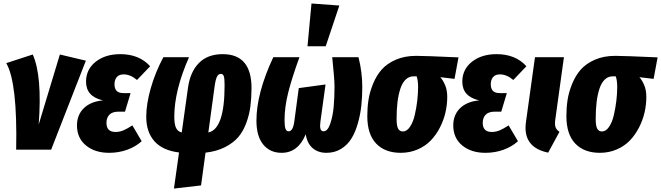

<svg xmlns="http://www.w3.org/2000/svg" viewBox="-20 -863 3811 1107"><path d="M168.9 -548.8Q224.1 -424.8 203.1 -145L325.2 -548.8L475.1 -513.2L274.9 0H73.2Q81.1 -386.7 16.1 -499Z M608.9 18.1Q527.3 18.1 475.6 -24.4Q423.8 -66.9 423.8 -140.1Q423.8 -200.7 463.4 -239.3Q502.9 -277.8 573.7 -284.2Q476.1 -306.2 476.1 -392.1Q476.1 -462.9 531.5 -506.8Q586.9 -550.8 673.8 -550.8Q782.7 -550.8 845.7 -481L770 -401.9Q731.9 -434.1 692.9 -434.1Q666.5 -434.1 653.3 -418.5Q640.1 -402.8 640.1 -377Q640.1 -352.5 652.1 -339.4Q664.1 -326.2 692.9 -326.2H732.9L700.7 -219.2H663.1Q627.9 -219.2 610.8 -201.7Q593.8 -184.1 593.8 -154.8Q593.8 -102.1 646 -102.1Q669.4 -102.1 691.4 -111.3Q713.4 -120.6 743.2 -140.1L796.9 -48.8Q762.2 -17.1 713.4 0.5Q664.6 18.1 608.9 18.1Z M1264.2 -550.8Q1430.2 -550.8 1430.2 -355Q1429.7 -295.9 1423.6 -248.8Q1417.5 -201.7 1399.9 -153.8Q1382.3 -106 1353.8 -72.5Q1325.2 -39.1 1277.3 -14.6Q1229.5 9.8 1165 17.1L1139.2 206.1L982.9 224.1L1012.2 16.1Q917.5 4.4 870.4 -48.6Q823.2 -101.6 823.2 -189.9Q823.2 -262.7 849.1 -354Q875 -445.3 921.9 -533.2H1069.8Q984.9 -341.3 984.9 -189.9Q984.9 -147.5 994.6 -126.2Q1004.4 -105 1027.8 -99.1L1064 -357.9Q1076.7 -448.7 1127 -499.8Q1177.2 -550.8 1264.2 -550.8ZM1253.9 -437Q1239.3 -437 1231 -420.9Q1222.7 -404.8 1216.8 -360.8L1181.2 -99.1Q1274.9 -118.7 1274.9 -371.1Q1274.9 -410.6 1270.3 -423.8Q1265.6 -437 1253.9 -437Z M1775.9 -842.8 1936.5 -831.1 1857.9 -596.2H1752.9ZM1603.5 18.1Q1536.6 18.1 1497.6 -29.8Q1458.5 -77.6 1458.5 -167Q1458.5 -325.7 1555.7 -533.2H1706.5Q1663.1 -414.1 1641.8 -329.6Q1620.6 -245.1 1620.6 -169.9Q1620.6 -135.7 1626 -120.8Q1631.3 -106 1644.5 -106Q1670.4 -106 1677.7 -168.9L1702.6 -355L1856.9 -376L1827.6 -163.1Q1823.7 -136.7 1827.4 -121.3Q1831.1 -106 1845.7 -106Q1869.1 -106 1884 -149.4Q1898.9 -192.9 1903.8 -247.1Q1908.7 -301.3 1908.7 -363.8Q1908.7 -406.7 1895.5 -533.2H2046.9Q2068.8 -447.3 2068.8 -360.8Q2068.8 -304.2 2063.2 -253.2Q2057.6 -202.1 2043.2 -151.4Q2028.8 -100.6 2006.1 -64Q1983.4 -27.3 1946.5 -4.6Q1909.7 18.1 1861.8 18.1Q1814 18.1 1782.5 -9Q1751 -36.1 1742.7 -88.9Q1698.7 18.1 1603.5 18.1Z M2290.5 18.1Q2199.7 18.1 2148.7 -35.4Q2097.7 -88.9 2097.7 -193.8Q2097.7 -242.2 2104.5 -286.9Q2111.3 -331.5 2130.6 -379.2Q2149.9 -426.8 2180.2 -461.4Q2210.4 -496.1 2261.7 -518.6Q2313 -541 2379.4 -541Q2428.2 -541 2623.5 -532.2L2600.6 -408.2L2518.6 -418Q2533.2 -402.3 2545.9 -373.3Q2558.6 -344.2 2558.6 -304.2Q2558.6 -259.3 2548.3 -214.6Q2538.1 -169.9 2516.4 -127.7Q2494.6 -85.4 2463.9 -53.2Q2433.1 -21 2388.2 -1.5Q2343.3 18.1 2290.5 18.1ZM2302.7 -105Q2325.7 -105 2343.8 -131.8Q2361.8 -158.7 2371.3 -199.7Q2380.9 -240.7 2385.7 -282.2Q2390.6 -323.7 2390.6 -360.8Q2390.6 -398.9 2382.3 -422.9H2364.7Q2337.9 -422.9 2318.6 -404.1Q2299.3 -385.3 2288.1 -350.8Q2276.9 -316.4 2271.7 -273.4Q2266.6 -230.5 2266.6 -176.8Q2266.6 -137.7 2275.4 -121.3Q2284.2 -105 2302.7 -105Z M2778.3 18.1Q2696.8 18.1 2645 -24.4Q2593.3 -66.9 2593.3 -140.1Q2593.3 -200.7 2632.8 -239.3Q2672.4 -277.8 2743.2 -284.2Q2645.5 -306.2 2645.5 -392.1Q2645.5 -462.9 2700.9 -506.8Q2756.3 -550.8 2843.3 -550.8Q2952.1 -550.8 3015.1 -481L2939.5 -401.9Q2901.4 -434.1 2862.3 -434.1Q2835.9 -434.1 2822.8 -418.5Q2809.6 -402.8 2809.6 -377Q2809.6 -352.5 2821.5 -339.4Q2833.5 -326.2 2862.3 -326.2H2902.3L2870.1 -219.2H2832.5Q2797.4 -219.2 2780.3 -201.7Q2763.2 -184.1 2763.2 -154.8Q2763.2 -102.1 2815.4 -102.1Q2838.9 -102.1 2860.8 -111.3Q2882.8 -120.6 2912.6 -140.1L2966.3 -48.8Q2931.6 -17.1 2882.8 0.5Q2834 18.1 2778.3 18.1Z M3231.4 -533.2 3181.6 -173.8Q3177.7 -145.5 3182.9 -130.1Q3188 -114.7 3205.6 -103L3140.6 17.1Q2991.2 -13.7 3012.7 -161.1L3064.5 -533.2Z M3438.5 18.1Q3347.7 18.1 3296.6 -35.4Q3245.6 -88.9 3245.6 -193.8Q3245.6 -242.2 3252.4 -286.9Q3259.3 -331.5 3278.6 -379.2Q3297.9 -426.8 3328.1 -461.4Q3358.4 -496.1 3409.7 -518.6Q3460.9 -541 3527.3 -541Q3576.2 -541 3771.5 -532.2L3748.5 -408.2L3666.5 -418Q3681.2 -402.3 3693.8 -373.3Q3706.5 -344.2 3706.5 -304.2Q3706.5 -259.3 3696.3 -214.6Q3686 -169.9 3664.3 -127.7Q3642.6 -85.4 3611.8 -53.2Q3581.1 -21 3536.1 -1.5Q3491.2 18.1 3438.5 18.1ZM3450.7 -105Q3473.6 -105 3491.7 -131.8Q3509.8 -158.7 3519.3 -199.7Q3528.8 -240.7 3533.7 -282.2Q3538.6 -323.7 3538.6 -360.8Q3538.6 -398.9 3530.3 -422.9H3512.7Q3485.8 -422.9 3466.6 -404.1Q3447.3 -385.3 3436 -350.8Q3424.8 -316.4 3419.7 -273.4Q3414.6 -230.5 3414.6 -176.8Q3414.6 -137.7 3423.3 -121.3Q3432.1 -105 3450.7 -105Z"/></svg>

Font: Fira Sans Compressed ExtraBold
Style: Italic
Weight: 800
Width: 3
Italic angle: -8°
Designer: Carrois Corporate & Edenspiekermann AG
Foundry: Carrois Corporate GbR & Edenspiekermann AG
Version: Version 4.203;PS 004.203;hotconv 1.0.88;makeotf.lib2.5.64775